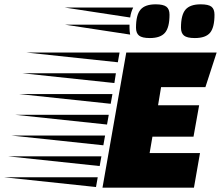

<svg xmlns="http://www.w3.org/2000/svg" viewBox="-270 -868 1022 888"><path d="M204 0 314 -625H732L680 -465H475L461 -381H651L625 -236H435L422 -160H655L627 0ZM275 -580 -148 -625H283ZM259 -484 -165 -529H266ZM242 -388 -182 -433H250ZM225 -292 -199 -337H233ZM208 -196 -216 -241H216ZM191 -100 -233 -145H199ZM174 -3 -250 -48H182ZM658 -848Q694 -848 708 -837Q722 -826 722 -800Q722 -741 701.5 -716.5Q681 -692 631 -692Q595 -692 581 -703.5Q567 -715 567 -740Q567 -799 588 -823.5Q609 -848 658 -848ZM450 -848Q485 -848 499.5 -837Q514 -826 514 -800Q514 -741 493 -716.5Q472 -692 423 -692Q387 -692 373 -703.5Q359 -715 359 -740Q359 -799 380 -823.5Q401 -848 450 -848ZM346 -833Q341 -823 337.5 -812Q334 -801 332 -787L30 -833ZM329 -740Q329 -722 332 -708L30 -754H329Z"/></svg>

Font: Faster One
Style: Regular
Weight: 400
Designer: Eduardo Rodriguez Tunni
Foundry: Eduardo Rodriguez Tunni
Version: Version 1.003; ttfautohint (v1.8.4.7-5d5b);gftools[0.9.23]